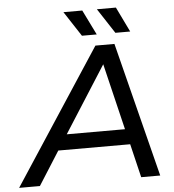

<svg xmlns="http://www.w3.org/2000/svg" viewBox="-113 -941 904 995"><g transform="rotate(-5 339.0 -443.5)"><path d="M539 -175H165L54 0H-54L404 -700H503L680 0H581ZM519 -255 436 -600 216 -255ZM254 -887H352L416 -757H339ZM428 -887H527L590 -757H513Z"/></g></svg>

Font: Idrija
Style: Italic
Weight: 500
Italic angle: -11.3°
Designer: Julieta Ulanovsky
Foundry: Julieta Ulanovsky
Version: Version 7.200